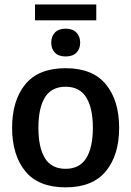

<svg xmlns="http://www.w3.org/2000/svg" viewBox="-20 -813 578 846"><path d="M269.2 12.5Q149.2 12.5 91.3 -58.8Q33.3 -130 33.3 -250Q33.3 -370 91.3 -441.2Q149.2 -512.5 269.2 -512.5Q388.3 -512.5 446.7 -441.2Q505 -370 505 -250Q505 -130 446.7 -58.8Q388.3 12.5 269.2 12.5ZM269.2 -69.2Q330.8 -69.2 360 -116.2Q389.2 -163.3 389.2 -250Q389.2 -336.7 360 -383.8Q330.8 -430.8 269.2 -430.8Q206.7 -430.8 177.9 -383.8Q149.2 -336.7 149.2 -250Q149.2 -163.3 177.9 -116.2Q206.7 -69.2 269.2 -69.2ZM134.2 -723.3V-793.3H404.2V-723.3ZM269.2 -564.2Q238.3 -564.2 222.1 -580.8Q205.8 -597.5 205.8 -625Q205.8 -652.5 222.1 -669.6Q238.3 -686.7 269.2 -686.7Q300 -686.7 316.7 -669.6Q333.3 -652.5 333.3 -625Q333.3 -597.5 316.7 -580.8Q300 -564.2 269.2 -564.2Z"/></svg>

Font: Familjen Grotesk GF Medium
Style: Regular
Weight: 500
Designer: Anders Wikstroem, Jonas Baeckman, Matilda Gysing, Kristian Moeller
Foundry: Familjen STHLM AB
Version: Version 2.000; Beta; Release 4; Build 6